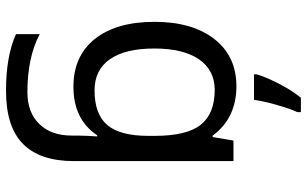

<svg xmlns="http://www.w3.org/2000/svg" viewBox="-216 -590 1046 655"><g transform="rotate(90 307.5 -263.0)"><path d="M275 -546Q328 -546 370.5 -526Q413 -506 443 -465H448L460 -536H530V9Q530 124 471.5 182Q413 240 290 240Q172 240 97 206V125Q176 167 295 167Q364 167 403.5 126.5Q443 86 443 16V-5Q443 -17 444 -39.5Q445 -62 446 -71H442Q388 10 276 10Q172 10 113.5 -63Q55 -136 55 -267Q55 -395 113.5 -470.5Q172 -546 275 -546ZM287 -472Q220 -472 183 -418.5Q146 -365 146 -266Q146 -167 182.5 -114.5Q219 -62 289 -62Q370 -62 407 -105.5Q444 -149 444 -246V-267Q444 -377 406 -424.5Q368 -472 287 -472ZM363 -754Q355 -737 346.5 -710.5Q338 -684 331 -656Q324 -628 321 -606H234V-615Q239 -633 251 -660Q263 -687 279.5 -715.5Q296 -744 314 -766H363Z"/></g></svg>

Font: Noto Sans Hebrew Droid
Style: Regular
Weight: 400
Designer: Monotype Design Team
Foundry: Monotype Imaging Inc.
Version: Version 1.100